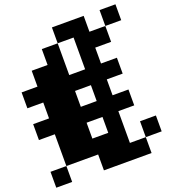

<svg xmlns="http://www.w3.org/2000/svg" viewBox="-158 -918 1017 1136"><g transform="rotate(-20 350.0 -350.0)"><path d="M500 -200H600V-300H500V-400H600V-500H500V-600H600V-700H500V-800H300V-700H400V-500H300V-700H200V-600H100V-500H0V-400H100V-300H0V-200H100V0H300V100H600V0H500ZM0 100H100V0H0ZM300 -100V-200H400V-100ZM300 -300V-400H400V-300ZM600 0H700V-100H600ZM600 -700H700V-800H600Z"/></g></svg>

Font: FT88 Gothique
Style: Regular
Weight: 400
Designer: Ange Degheest & Oriane Charvieux
Foundry: Velvetyne Type Foundry
Version: Version 1.000;FEAKit 1.0